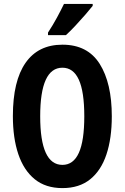

<svg xmlns="http://www.w3.org/2000/svg" viewBox="-20 -1005 639 984"><path d="M553 -409Q553 -296 525.5 -213.5Q498 -131 442 -86Q386 -41 300 -41Q214 -41 158 -86.5Q102 -132 74 -214.5Q46 -297 46 -410Q46 -590 111 -683Q176 -776 300 -776Q429 -776 491 -677.5Q553 -579 553 -409ZM186 -409Q186 -160 300 -160Q356 -160 384 -221.5Q412 -283 412 -409Q412 -535 384 -596.5Q356 -658 300 -658Q186 -658 186 -409ZM455 -975Q441 -957 417.5 -930Q394 -903 367.5 -874.5Q341 -846 318 -825H226V-838Q252 -878 272 -915Q292 -952 308 -985H455Z"/></svg>

Font: Noto Sans Tamil UI ExtraCondensed
Style: Bold
Weight: 700
Width: 2
Designer: Jelle Bosma - Monotype Design Team
Foundry: Monotype Imaging Inc.
Version: Version 2.004; ttfautohint (v1.8.4.7-5d5b)